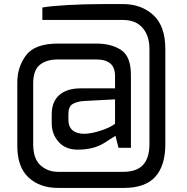

<svg xmlns="http://www.w3.org/2000/svg" viewBox="-20 -752 916 943"><path d="M65 -35V-347Q65 -423 108 -480.5Q151 -538 265 -538H452Q528 -538 575.5 -506Q623 -474 623 -384V-26H562L547 -85Q545 -84 493 -50.5Q441 -17 362 -17Q302 -17 268 -55Q234 -93 234 -147V-191Q234 -252 271 -285Q308 -318 376 -318H545V-378Q545 -421 521.5 -440.5Q498 -460 453 -460H265Q208 -460 175.5 -433.5Q143 -407 143 -342V-44Q143 28 179 60Q215 92 265 92H584Q652 92 683 57.5Q714 23 714 -44V-511Q714 -577 680 -615.5Q646 -654 584 -654H188V-715Q224 -722 309 -727Q394 -732 489 -732H584Q674 -732 733 -678Q792 -624 792 -511V-44Q792 62 742.5 116.5Q693 171 588 171H265Q176 171 120.5 120Q65 69 65 -35ZM545 -144V-264L394 -256Q359 -254 337.5 -241.5Q316 -229 316 -193V-162Q316 -130 336 -112.5Q356 -95 393 -95Q427 -95 473.5 -110Q520 -125 545 -144Z"/></svg>

Font: Exo Medium
Style: Regular
Weight: 500
Designer: Natanael Gama
Foundry: Natanael Gama
Version: Version 1.500; ttfautohint (v1.6)